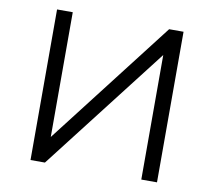

<svg xmlns="http://www.w3.org/2000/svg" viewBox="-78 -789 979 879"><g transform="rotate(10 412.0 -350.0)"><path d="M118 0V-700H191V-120L639 -700H706V0H633V-579L185 0Z"/></g></svg>

Font: mBank
Style: Regular
Weight: 400
Designer: Julieta Ulanovsky
Foundry: Julieta Ulanovsky
Version: Version 7.200;PS 007.200;hotconv 1.0.88;makeotf.lib2.5.64775